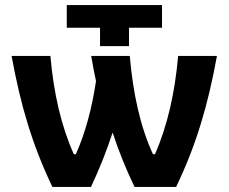

<svg xmlns="http://www.w3.org/2000/svg" viewBox="-20 -742 907 762"><path d="M377 -559H492V-632H623V-722H245V-632H377ZM841 -520H687C674 -372 644 -241 595 -130H587C536 -241 508 -372 495 -520H342C348 -485 354 -452 361 -420C345 -313 319 -215 281 -130H273C223 -241 193 -372 180 -520H26C62 -322 109 -165 188 0H341C375 -72 403 -143 427 -216C451 -142 480 -71 514 0H679C758 -165 805 -322 841 -520Z"/></svg>

Font: Fixel Display Bold
Style: Bold
Weight: 700
Designer: AlfaBravo + MacPaw
Foundry: Kyrylo Tkachov, Marchela Mozhyna, Serhii Makarenko, Maria Weinstein, Zakhar Kryvoshyya
Version: Version 1.211